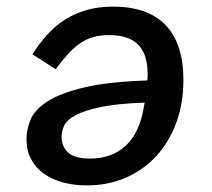

<svg xmlns="http://www.w3.org/2000/svg" viewBox="-20 -548 640 580"><path d="M242 12Q203 12 170 3Q137 -6 112.5 -23.5Q88 -41 74 -67Q60 -93 60 -128Q60 -157 72.5 -187Q85 -217 124 -242Q163 -267 235 -284Q307 -301 425 -305Q426 -312 426 -317.5Q426 -323 426 -325Q426 -349 420.5 -370.5Q415 -392 402 -408Q389 -424 366 -433Q343 -442 309 -442Q284 -442 263.5 -436.5Q243 -431 224.5 -419Q206 -407 187.5 -387Q169 -367 148 -339L78 -384Q99 -417 123 -443.5Q147 -470 176 -488.5Q205 -507 241 -517.5Q277 -528 321 -528Q427 -528 480.5 -472Q534 -416 534 -307Q534 -236 512.5 -177.5Q491 -119 452.5 -77Q414 -35 360.5 -11.5Q307 12 242 12ZM252 -69Q318 -69 360 -108Q402 -147 415 -227L417 -238Q333 -235 283.5 -224.5Q234 -214 207.5 -199.5Q181 -185 173.5 -168Q166 -151 166 -135Q166 -106 185.5 -87.5Q205 -69 252 -69Z"/></svg>

Font: IBM Plex Mono Medium
Style: Italic
Weight: 500
Italic angle: -9°
Monospace: yes
Designer: Mike Abbink, Paul van der Laan, Pieter van Rosmalen
Foundry: Bold Monday
Version: Version 2.3